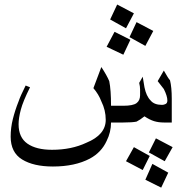

<svg xmlns="http://www.w3.org/2000/svg" viewBox="-20 -692 786 852"><path d="M742.2 -148.4H707Q683.6 -148.4 664.1 -154.3Q644.5 -160.2 621.1 -175.8Q601.6 -160.2 585.9 -152.3Q566.4 -148.4 527.3 -148.4H472.7Q472.7 -105.5 453.1 -66.4Q429.7 -15.6 378.9 11.7Q312.5 46.9 214.8 46.9Q128.9 46.9 78.1 15.6Q27.3 -15.6 27.3 -85.9Q27.3 -125 37.1 -164.1Q46.9 -203.1 62.5 -242.2Q70.3 -265.6 93.8 -312.5L113.3 -304.7Q82 -242.2 72.3 -205.1Q62.5 -168 62.5 -140.6Q62.5 -82 101.6 -54.7Q140.6 -27.3 210.9 -27.3Q296.9 -27.3 363.3 -58.6Q449.2 -93.8 449.2 -160.2Q449.2 -203.1 429.7 -242.2Q418 -273.4 394.5 -300.8L429.7 -394.5Q453.1 -359.4 464.8 -332Q472.7 -293 472.7 -222.7H527.3Q570.3 -222.7 585.9 -234.4Q601.6 -246.1 601.6 -269.5Q601.6 -281.2 601.6 -294.9Q601.6 -308.6 597.7 -324.2L613.3 -351.6L621.1 -304.7Q628.9 -265.6 648.4 -246.1Q664.1 -226.6 699.2 -226.6Q707 -226.6 714.8 -230.5Q722.7 -234.4 722.7 -246.1Q722.7 -265.6 707 -296.9Q695.3 -312.5 679.7 -332L707 -378.9Q726.6 -343.8 734.4 -335.9Q742.2 -304.7 742.2 -253.9ZM746.1 -39.1 710.9 23.4 640.6 -15.6 671.9 -78.1ZM726.6 74.2 695.3 140.6 625 105.5 656.2 35.2ZM644.5 0 613.3 62.5 539.1 23.4 574.2 -39.1ZM574.2 -632.8 539.1 -566.4 468.8 -605.5 500 -671.9ZM660.2 -554.7 625 -488.3 554.7 -527.3 585.9 -593.8ZM558.6 -515.6 527.3 -449.2 453.1 -484.4 488.3 -550.8Z"/></svg>

Font: 和音 by 宁静之雨，公众号njzyshare
Style: Regular
Weight: 400
Designer: Steve Matteson
Foundry: Ascender Corporation
Version: Version 6.00;June 8, 2018;FontCreator 11.0.0.2388 32-bit